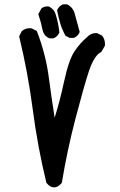

<svg xmlns="http://www.w3.org/2000/svg" viewBox="-20 -834 540 861"><path d="M113.3 -707.5Q116.2 -707.5 121.1 -707L145 -695.3Q185.5 -590.8 199.2 -484.4Q210.9 -395 225.1 -306.2Q250 -386.2 267.1 -467.3Q288.6 -566.4 314.5 -604.5Q339.8 -641.6 368.7 -666Q386.7 -685.5 409.2 -685.5Q411.6 -685.5 415 -685.5L438 -674.3L439 -672.9Q450.7 -657.2 450.7 -636.7Q450.7 -633.8 450.2 -628.4L434.6 -601.6Q425.3 -596.7 418.5 -589.8Q396 -566.9 378.9 -515.6Q356 -445.8 318.6 -302.7Q281.2 -159.7 257.3 -14.2Q253.9 -10.3 252 -8.3Q237.3 6.3 222.7 6.3Q204.6 6.3 189.5 -12.7L188 -14.2Q148.4 -177.2 127 -342.3Q105.5 -507.3 65.9 -670.9L77.6 -694.3L79.1 -695.3Q92.8 -707.5 113.3 -707.5ZM185.1 -804.7Q189 -805.2 191.9 -805.2Q194.8 -805.2 199.7 -804.7Q209.5 -799.3 215.8 -793Q226.1 -782.7 230 -768.1Q242.2 -730 246.1 -688Q241.7 -678.2 235.8 -672.4Q230 -666.5 220.2 -662.1H201.7Q191.4 -666.5 185.1 -672.9Q176.3 -681.6 171.9 -695.3Q164.6 -732.4 151.9 -770.5L165.5 -795.9Q175.3 -803.7 185.1 -804.7ZM262.2 -814.5H281.2Q292 -808.6 298.8 -801.8Q307.6 -793 313 -779.8L337.4 -690.9L336.4 -688.5Q329.1 -671.9 312.5 -664.6L311 -664.1H292L273.4 -673.8Q258.3 -702.1 250.2 -729Q242.2 -755.9 235.8 -788.1Q240.7 -798.3 246.6 -804.2Q252.4 -810.1 262.2 -814.5Z"/></svg>

Font: Bakudai
Style: Bold
Weight: 700
Version: Version 1.48